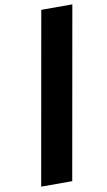

<svg xmlns="http://www.w3.org/2000/svg" viewBox="-102 -864 580 1041"><g transform="rotate(-10 187.5 -343.0)"><path d="M208 129H37L204 -815H375Z"/></g></svg>

Font: Fz Poppins
Style: Bold Italic
Weight: 700
Italic angle: -10°
Designer: Ninad Kale (Devanagari), Jonny Pinhorn (Latin)
Foundry: Indian Type Foundry
Version: Vit hóa bi Vntype.Com & FontZin.Com